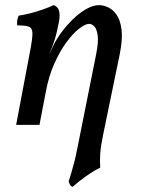

<svg xmlns="http://www.w3.org/2000/svg" viewBox="-20 -487 549 749"><path d="M263 242Q256 239 252.5 232.5Q249 226 248 220Q253 205 258 188Q263 171 269.5 146.5Q276 122 283 85L354 -270Q365 -323 361 -349.5Q357 -376 347 -385Q337 -394 328 -394Q313 -394 289 -375.5Q265 -357 239.5 -322.5Q214 -288 192 -239Q170 -190 159 -130L151 -230L189 -311Q200 -334 220 -361Q240 -388 264.5 -412Q289 -436 316 -451.5Q343 -467 367 -467Q382 -467 400.5 -459Q419 -451 434 -430.5Q449 -410 454 -372.5Q459 -335 447 -275L382 40Q373 83 371 113.5Q369 144 371 167Q346 179 315.5 200.5Q285 222 263 242ZM43 0 98 -291Q107 -338 106.5 -358Q106 -378 92.5 -383Q79 -388 47 -388Q46 -399 47.5 -409Q49 -419 53 -426Q69 -428 95.5 -434.5Q122 -441 148.5 -450.5Q175 -460 189 -467Q205 -462 210 -446Q215 -430 210 -402Q202 -359 193 -331Q184 -303 173 -278L159 -130L134 0Z"/></svg>

Font: Vollkorn
Style: Italic
Weight: 400
Italic angle: -11°
Designer: Friedrich Althausen
Foundry: Friedrich Althausen
Version: Version 5.001